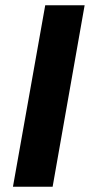

<svg xmlns="http://www.w3.org/2000/svg" viewBox="-20 -706 341 726"><path d="M29 0 151 -686H300L179 0Z"/></svg>

Font: Archivo SemiBold
Style: Bold Italic
Weight: 700
Italic angle: -10°
Version: Version 2.001